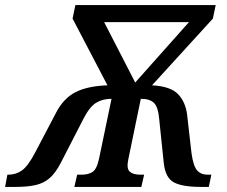

<svg xmlns="http://www.w3.org/2000/svg" viewBox="-68 -734 892 754"><path d="M-48 0 -39 -48H-35Q-5 -48 18.5 -65Q42 -82 69 -133L153 -293Q182 -348 228.5 -372Q275 -396 354 -399L217 -661L228 -714H779L768 -661L529 -399Q602 -395 631.5 -364Q661 -333 667 -282L684 -133Q691 -82 706 -65Q721 -48 747 -48H762L752 0H720Q648 0 614.5 -18Q581 -36 575 -95L557 -268Q553 -314 536.5 -330Q520 -346 485 -346L436 -109Q428 -72 441.5 -60Q455 -48 483 -48H498L487 0H224L235 -48H253Q278 -48 295 -58.5Q312 -69 321 -111L370 -346Q336 -346 310.5 -331Q285 -316 261 -270L171 -95Q151 -56 128 -35.5Q105 -15 73 -7.5Q41 0 -6 0ZM463 -410 674 -647H341Z"/></svg>

Font: Noto Serif SemiCondensed SemiBold
Style: Italic
Weight: 600
Width: 4
Italic angle: -12°
Designer: Monotype Design Team
Foundry: Monotype Imaging Inc.
Version: Version 2.014; ttfautohint (v1.8.4.7-5d5b)